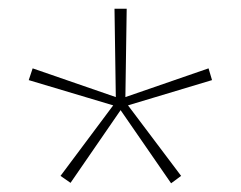

<svg xmlns="http://www.w3.org/2000/svg" viewBox="-20 -871 553 441"><path d="M271 -851H243L246 -648L55 -714L46 -687L240 -629L119 -467L142 -451L257 -618L373 -450L396 -467L274 -629L467 -687L459 -714L268 -648Z"/></svg>

Font: Noto Sans Tamil UI Thin
Style: Regular
Weight: 100
Designer: Jelle Bosma - Monotype Design Team
Foundry: Monotype Imaging Inc.
Version: Version 2.004